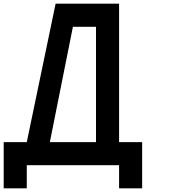

<svg xmlns="http://www.w3.org/2000/svg" viewBox="-20 -895 915 1040"><path d="M125 -125 281.2 -875H625V-125H750V125H625V0H125V125H0V-125ZM500 -125V-750H375L250 -125Z"/></svg>

Font: CraftyPE
Style: Regular
Weight: 400
Designer: Erek Butcher
Foundry: Haunted Coop
Version: Version 0.018;April 4, 2024;FontCreator 15.0.0.2962 64-bit